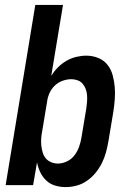

<svg xmlns="http://www.w3.org/2000/svg" viewBox="-20 -755 540 783"><path d="M248 8Q225 8 204 1.5Q183 -5 168 -19.5Q153 -34 144 -53Q135 -72 131 -93L115 0H3L124 -735H237L189 -446Q201 -465 216.5 -480.5Q232 -496 251 -507Q270 -518 291 -523Q312 -528 332 -528Q358 -528 381 -518.5Q404 -509 418.5 -490.5Q433 -472 439.5 -448Q446 -424 448 -399.5Q450 -375 448 -349Q446 -323 442 -298L422 -178Q418 -155 412 -133Q406 -111 395.5 -90Q385 -69 370 -50.5Q355 -32 335 -18Q315 -4 292.5 2Q270 8 248 8ZM217 -88Q235 -88 253.5 -97Q272 -106 284 -122Q296 -138 302.5 -156.5Q309 -175 312 -193L332 -313Q334 -327 335 -340.5Q336 -354 335 -367Q334 -380 329.5 -392Q325 -404 317 -413.5Q309 -423 296.5 -427.5Q284 -432 271 -432Q253 -432 235 -425.5Q217 -419 203 -405.5Q189 -392 181.5 -374.5Q174 -357 172 -340L152 -220Q149 -205 148 -190Q147 -175 148.5 -161Q150 -147 154 -133.5Q158 -120 166.5 -109.5Q175 -99 188.5 -93.5Q202 -88 217 -88Z"/></svg>

Font: Iosevka SS04 Oblique
Style: Bold
Weight: 700
Italic angle: -9°
Monospace: yes
Designer: Belleve Invis
Foundry: Belleve Invis
Version: Version 19.0.0; ttfautohint (v1.8.4)